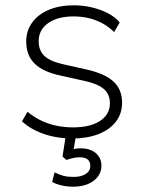

<svg xmlns="http://www.w3.org/2000/svg" viewBox="-20 -515 545 725"><path d="M252 8Q216 8 180.5 0.5Q145 -7 114.5 -22Q84 -37 63 -57L84 -93Q109 -72 137 -59Q165 -46 195 -40Q225 -34 255 -34Q321 -34 358 -58.5Q395 -83 395 -125Q395 -159 372 -179Q349 -199 297 -210L207 -230Q142 -244 110.5 -275Q79 -306 79 -358Q79 -399 101.5 -430Q124 -461 164.5 -478Q205 -495 259 -495Q292 -495 325 -487.5Q358 -480 386.5 -465.5Q415 -451 432 -430L411 -394Q391 -414 365.5 -427.5Q340 -441 313 -447Q286 -453 258 -453Q197 -453 161.5 -427.5Q126 -402 126 -359Q126 -325 147 -304.5Q168 -284 216 -273L305 -253Q374 -238 407.5 -208Q441 -178 441 -127Q441 -86 417.5 -55.5Q394 -25 351.5 -8.5Q309 8 252 8ZM256 190Q233 190 212 185Q191 180 177 172L186 136Q205 145 220 149Q235 153 259 153Q286 153 303.5 142Q321 131 321 111Q321 96 311.5 87.5Q302 79 282 79Q271 79 259.5 81Q248 83 231 89L216 76L231 -20H270L257 55L239 52Q251 49 262.5 47Q274 45 285 45Q307 45 324.5 52.5Q342 60 352.5 75Q363 90 363 111Q363 134 349.5 152Q336 170 312 180Q288 190 256 190Z"/></svg>

Font: Nunito Sans 10pt ExtraLight
Style: Regular
Weight: 250
Designer: Vernon Adams
Foundry: Vernon Adams
Version: Version 3.101;gftools[0.9.27]